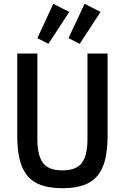

<svg xmlns="http://www.w3.org/2000/svg" viewBox="-20 -980 659 1012"><path d="M177 -698V-246Q177 -162 206 -122Q235 -82 309 -82Q383 -82 412 -122Q441 -162 441 -246V-698H547V-263Q547 -192 534.5 -140Q522 -88 494 -54Q466 -20 420.5 -4Q375 12 309 12Q243 12 197.5 -4Q152 -20 124 -54Q96 -88 83.5 -140Q71 -192 71 -263V-698ZM235 -749 177 -779 261 -960 345 -917ZM400 -749 341 -779 426 -960 510 -917Z"/></svg>

Font: IBM Plex Sans Condensed Medium
Style: Regular
Weight: 500
Width: 3
Designer: Mike Abbink, Paul van der Laan, Pieter van Rosmalen
Foundry: Bold Monday
Version: Version 1.3